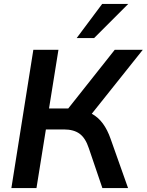

<svg xmlns="http://www.w3.org/2000/svg" viewBox="-20 -959 748 979"><path d="M38 0 150 -705H278L230 -406H328L565 -705H708L448 -379Q481 -361 504.5 -329Q528 -297 544 -251L633 0H502L433 -203Q416 -255 386 -277Q356 -299 306 -299H214L166 0ZM371 -765 501 -939H634L460 -765Z"/></svg>

Font: Nunito Sans
Style: Bold Italic
Weight: 700
Italic angle: -9°
Designer: Vernon Adams
Foundry: Vernon Adams
Version: Version 3.006; ttfautohint (v1.8.3)